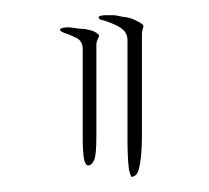

<svg xmlns="http://www.w3.org/2000/svg" viewBox="-20 -859 276 253"><path d="M121 -839H129Q133 -839 141 -837Q152 -836 159 -832Q170 -827 169 -824Q167 -818 167 -813V-679Q167 -652 163 -636Q160 -626 153 -626Q152 -628 150 -635Q148 -651 148 -674V-724V-732V-806Q148 -814 143 -819Q136 -826 117 -832Q110 -833 110 -836Q110 -839 121 -839ZM71 -823Q72 -823 75 -822.5Q78 -822 79 -822Q80 -822 83 -821.5Q86 -821 88 -821Q93 -821 95 -820Q97 -820 103 -818Q113 -813 110 -810Q107 -804 107 -801V-732V-724V-680Q107 -654 104 -648Q101 -641 96 -641Q93 -641 91 -648Q89 -658 89 -676V-795Q89 -802 84 -807Q78 -811 64 -816Q59 -818 59 -820Q60 -823 71 -823Z"/></svg>

Font: Kimchi
Style: Regular
Weight: 400
Version: Version 1.1